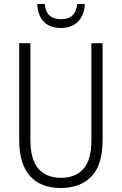

<svg xmlns="http://www.w3.org/2000/svg" viewBox="-20 -930 609 960"><path d="M493 -230Q493 -105 437 -47.5Q381 10 284 10Q184 10 130 -50Q76 -110 76 -230V-714H132V-231Q132 -132 172 -86.5Q212 -41 285 -41Q357 -41 397 -85.5Q437 -130 437 -230V-714H493ZM404 -910Q402 -854 370 -822Q338 -790 284 -790Q231 -790 200 -820.5Q169 -851 166 -910H204Q210 -834 285 -834Q359 -834 366 -910Z"/></svg>

Font: Noto Sans Ethiopic Condensed Light
Style: Regular
Weight: 300
Width: 3
Designer: Monotype Design Team
Foundry: Monotype Imaging Inc.
Version: Version 2.102; ttfautohint (v1.8.4.7-5d5b)